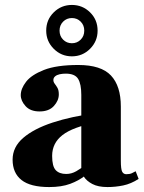

<svg xmlns="http://www.w3.org/2000/svg" viewBox="-20 -745 581 777"><path d="M415 12Q377 12 353.5 -0.5Q330 -13 319.5 -30Q309 -47 309 -60V-361Q309 -405 296 -426Q283 -447 246 -447Q233 -447 221.5 -444.5Q210 -442 203 -436Q196 -430 196 -421Q196 -413 201.5 -406Q207 -399 212.5 -389.5Q218 -380 218 -363Q218 -338 198 -316Q178 -294 140 -294Q103 -294 83.5 -315.5Q64 -337 64 -360Q64 -386 85.5 -414Q107 -442 158 -462Q209 -482 297 -482Q389 -482 429 -439.5Q469 -397 469 -314V-95Q469 -60 474.5 -50Q480 -40 491 -40Q505 -40 513.5 -44Q522 -48 529 -52L541 -21Q510 -1 478.5 5.5Q447 12 415 12ZM179 12Q103 12 67 -16.5Q31 -45 31 -99Q31 -150 74 -187Q117 -224 193 -249Q269 -274 369 -287V-249Q275 -231 233 -198.5Q191 -166 191 -114Q191 -72 205.5 -56.5Q220 -41 248 -41Q269 -41 288.5 -52Q308 -63 324 -77Q340 -91 349 -101L368 -74Q349 -54 324 -34Q299 -14 264 -1Q229 12 179 12ZM271 -517Q228 -517 197.5 -547.5Q167 -578 167 -621Q167 -665 197.5 -695Q228 -725 271 -725Q314 -725 344.5 -695Q375 -665 375 -621Q375 -578 344.5 -547.5Q314 -517 271 -517ZM271 -570Q292 -570 306.5 -584.5Q321 -599 321 -621Q321 -643 306.5 -657.5Q292 -672 271 -672Q250 -672 235.5 -657.5Q221 -643 221 -621Q221 -599 235.5 -584.5Q250 -570 271 -570Z"/></svg>

Font: Frank Ruhl Libre Black
Style: Regular
Weight: 900
Designer: Yanek Iontef
Foundry: Fontef
Version: Version 6.004